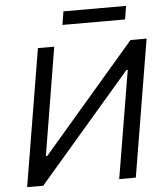

<svg xmlns="http://www.w3.org/2000/svg" viewBox="-60 -962 873 1015"><g transform="rotate(-5 376.5 -454.5)"><path d="M163.4 -727.3H250L155.5 -154.8H162.6L654.8 -727.3H740.1L619.3 0H531.2L626.4 -571H619.3L127.8 0H42.6ZM303.3 -838.1 314.6 -909.1H647L635.7 -838.1Z"/></g></svg>

Font: Inter P
Style: Italic
Weight: 400
Italic angle: -9.40001°
Designer: Rasmus Andersson
Foundry: rsms
Version: Version 3.018;git-588b23468